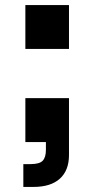

<svg xmlns="http://www.w3.org/2000/svg" viewBox="-20 -560 372 757"><path d="M80 -367V-540H252V-367ZM72 177V87H101Q136 87 148.5 73.5Q161 60 161 31V0H80V-173H252V51Q252 112 216 144.5Q180 177 112 177Z"/></svg>

Font: BDO Grotesk Black
Style: Regular
Weight: 900
Designer: Deni Anggara
Foundry: Lokal Container
Version: Version 2.000